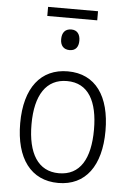

<svg xmlns="http://www.w3.org/2000/svg" viewBox="-58 -893 646 946"><g transform="rotate(5 265.0 -420.0)"><path d="M141 -805H388V-850H141ZM265 -647C295 -647 309 -667 309 -697C309 -729 294 -749 265 -749C234 -749 219 -729 219 -697C219 -666 235 -647 265 -647ZM266 10C401 10 476 -93 476 -266C476 -436 404 -542 266 -542C133 -542 54 -443 54 -267C54 -93 131 10 266 10ZM265 -38C162 -38 110 -123 110 -267C110 -412 164 -494 266 -494C373 -494 419 -405 419 -267C419 -123 370 -38 265 -38Z"/></g></svg>

Font: Noto Sans Mono Condensed Light
Style: Regular
Weight: 300
Width: 3
Designer: Monotype Design Team
Foundry: Monotype Imaging Inc.
Version: Version 2.014